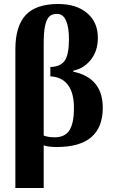

<svg xmlns="http://www.w3.org/2000/svg" viewBox="-20 -724 567 957"><path d="M197.8 212.9H56.6V-477.5Q56.6 -593.3 107.9 -648.7Q159.2 -704.1 270.5 -704.1Q360.8 -704.1 414.3 -658.7Q467.8 -613.3 467.8 -535.2Q467.8 -471.2 433.6 -427.2Q399.4 -383.3 345.2 -371.6V-366.7Q492.2 -335.9 492.2 -186.5Q492.2 8.8 262.7 8.8Q221.7 8.8 197.8 0.5ZM323.7 -528.8Q323.7 -587.9 309.1 -621.3Q294.4 -654.8 264.2 -654.8Q237.3 -654.8 224.1 -640.1Q210.9 -625.5 204.3 -594Q197.8 -562.5 197.8 -504.4V-48.3Q220.7 -39.6 252.4 -39.6Q303.7 -39.6 326.2 -74.7Q348.6 -109.9 348.6 -186.5Q348.6 -261.2 318.4 -301Q288.1 -340.8 231 -343.3V-390.1Q280.8 -391.1 302.2 -421.1Q323.7 -451.2 323.7 -528.8Z"/></svg>

Font: Tinos
Style: Bold
Weight: 700
Designer: Steve Matteson
Foundry: Monotype Imaging Inc.
Version: Version 1.23